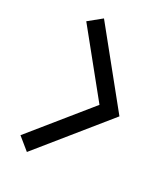

<svg xmlns="http://www.w3.org/2000/svg" viewBox="-156 -723 667 761"><g transform="rotate(30 177.0 -342.5)"><path d="M91.8 -37.1 36.6 -82 247.6 -342.8 36.6 -603.5 91.8 -648.4 338.9 -342.8Z"/></g></svg>

Font: Greenwashing Machine
Style: Regular
Weight: 400
Designer: Tup Wanders
Foundry: Free font, DO NOT SELL
Version: Version 1.00;August 10, 2023;FontCreator 11.5.0.2430 64-bit